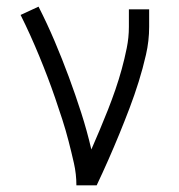

<svg xmlns="http://www.w3.org/2000/svg" viewBox="-20 -558 540 578"><path d="M210 0Q210 -34 202.5 -67Q195 -100 186.5 -133Q178 -166 167.5 -198.5Q157 -231 146 -263Q135 -295 123 -326.5Q111 -358 98 -389.5Q85 -421 71 -452Q57 -483 42 -513L96 -538Q122 -487 144.5 -434Q167 -381 187 -327Q207 -273 224.5 -218.5Q242 -164 255 -108Q268 -138 280.5 -167.5Q293 -197 305 -227.5Q317 -258 327.5 -288.5Q338 -319 346.5 -350Q355 -381 361.5 -413Q368 -445 368 -477V-530H429V-477Q429 -435 419.5 -393.5Q410 -352 397.5 -312Q385 -272 370 -232.5Q355 -193 339 -154Q323 -115 306 -76.5Q289 -38 271 0Z"/></svg>

Font: Iosevka Slab Light
Style: Regular
Weight: 300
Monospace: yes
Designer: Belleve Invis
Foundry: Belleve Invis
Version: Version 11.1.0; ttfautohint (v1.8.3)